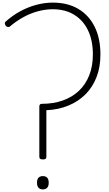

<svg xmlns="http://www.w3.org/2000/svg" viewBox="-20 -1440 833 1474"><path d="M309 -216Q295 -216 288.5 -220.5Q282 -225 282 -237V-623Q282 -633 287 -638Q292 -643 302 -643Q390 -643 462 -668.5Q534 -694 585.5 -742.5Q637 -791 665 -861.5Q693 -932 693 -1022Q693 -1130 655.5 -1207.5Q618 -1285 549 -1327Q480 -1369 385 -1369Q329 -1369 271.5 -1353.5Q214 -1338 160 -1308.5Q106 -1279 55 -1236Q48 -1231 40.5 -1232.5Q33 -1234 25 -1241Q18 -1251 17 -1259Q16 -1267 23 -1274Q76 -1321 134.5 -1353Q193 -1385 257.5 -1402.5Q322 -1420 385 -1420Q499 -1420 580.5 -1372Q662 -1324 706.5 -1235Q751 -1146 751 -1021Q751 -926 721.5 -849Q692 -772 637.5 -717Q583 -662 506.5 -630Q430 -598 336 -594V-237Q336 -225 330 -220.5Q324 -216 309 -216ZM309 14Q287 14 275.5 1Q264 -12 264 -37Q264 -63 275.5 -75.5Q287 -88 309 -88Q331 -88 342.5 -75.5Q354 -63 354 -37Q354 -12 342.5 1Q331 14 309 14Z"/></svg>

Font: Playwrite BE WAL ExtraLight
Style: Regular
Weight: 250
Version: Version 1.002